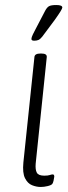

<svg xmlns="http://www.w3.org/2000/svg" viewBox="-20 -738 270 764"><path d="M142 6Q125 6 107.5 -1Q90 -8 79.5 -29Q69 -50 73 -91L117 -511Q118 -525 141 -525H145Q168 -525 166 -510L122 -87Q120 -63 126.5 -51Q133 -39 156 -39Q171 -39 178 -41.5Q185 -44 190 -44Q196 -44 196 -35Q195 -27 193 -18.5Q191 -10 188 -6Q184 -1 169.5 2.5Q155 6 142 6ZM116 -576Q105 -576 105 -583Q105 -589 111 -601.5Q117 -614 121 -621L158 -692Q166 -708 174.5 -713Q183 -718 204 -718Q228 -718 228 -708Q228 -701 198 -659L148 -592Q140 -582 133 -579Q126 -576 116 -576Z"/></svg>

Font: Asap Condensed Condensed ExtraLight
Style: Italic
Weight: 200
Width: 3
Italic angle: -6°
Designer: Pablo Cosgaya
Foundry: Omnibus-Type
Version: Version 3.001; ttfautohint (v1.8.4.7-5d5b)